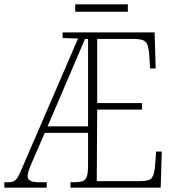

<svg xmlns="http://www.w3.org/2000/svg" viewBox="-22 -863 805 883"><path d="M-2 0V-25H17Q32 -25 42 -30Q52 -35 61 -50.5Q70 -66 83 -98L337 -686L266 -688V-714H689L694 -548H668L665 -605Q662 -654 649 -669Q636 -684 594 -684H425V-389H631V-359H425L423 -30H624Q665 -30 676.5 -45.5Q688 -61 691 -99L696 -166H722L717 0H302V-25H320Q346 -25 359.5 -30.5Q373 -36 378 -53Q383 -70 383 -105V-252H184L127 -121Q116 -96 110.5 -80Q105 -64 105 -52Q105 -25 156 -25H193V0ZM197 -282H383V-684H369ZM324 -809V-843H566V-809Z"/></svg>

Font: Noto Serif Condensed ExtraLight
Style: Regular
Weight: 200
Width: 3
Designer: Monotype Design Team
Foundry: Monotype Imaging Inc.
Version: Version 2.013; ttfautohint (v1.8.4.7-5d5b)